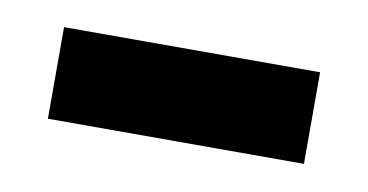

<svg xmlns="http://www.w3.org/2000/svg" viewBox="-29 -368 368 192"><g transform="rotate(10 155.0 -272.5)"><path d="M25 -226H285V-319H25Z"/></g></svg>

Font: Noto Serif Georgian SemiBold
Style: Regular
Weight: 600
Designer: Monotype Design Team, Akaki Razmadze
Foundry: Google LLC
Version: Version 2.003